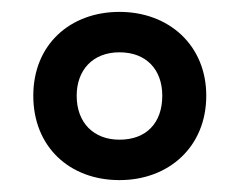

<svg xmlns="http://www.w3.org/2000/svg" viewBox="-20 -743 403 323"><path d="M181 -440C264 -440 327 -496 327 -582C327 -667 264 -723 181 -723C98 -723 36 -668 36 -582C36 -496 97 -440 181 -440ZM181 -508C138 -508 109 -536 109 -582C109 -624 135 -655 181 -655C226 -655 253 -626 253 -582C253 -536 226 -508 181 -508Z"/></svg>

Font: Noto Sans Georgian ExtraCondensed SemiBold
Style: Regular
Weight: 600
Width: 2
Designer: Monotype Design Team, Akaki Razmadze
Foundry: Google LLC
Version: Version 2.005